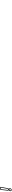

<svg xmlns="http://www.w3.org/2000/svg" viewBox="6893 -7783 915 14741"><g transform="rotate(-90 7350.5 -412.5)"><path d="M94.2 -88C99.2 -122.7 131.9 -151 163.3 -151C194.6 -151 219.2 -122.7 214.2 -88C209.2 -53.3 176.5 -25 145.1 -25C113.8 -25 89.2 -53.3 94.2 -88ZM44.2 -88C35.4 -26.7 77.2 25 137.9 25C198.5 25 255.4 -26.7 264.2 -88C273 -149.3 231.1 -201 170.5 -201C109.8 -201 53 -149.3 44.2 -88ZM134.6 -260 192.2 -800H317.3L218.4 -260ZM81.7 -234.1C80.4 -221.4 89.7 -210 103.3 -210H235.3C247.9 -210 261.2 -220.5 263.7 -234L371.7 -824C374.5 -839.4 363.7 -850 350.5 -850H173.5C158.2 -850 146.2 -837.3 144.8 -824.1Z"/></g></svg>

Font: Hussar Ekologiczny
Style: Regular
Weight: 400
Foundry: Cannot Into Space Fonts
Version: Version 0.97